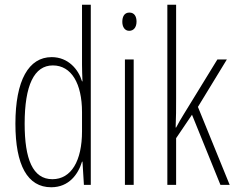

<svg xmlns="http://www.w3.org/2000/svg" viewBox="-20 -780 995 810"><path d="M196 10C271 10 310 -45 326 -98H328L334 0H363V-760H326V-506C326 -484 327 -463 328 -437H326C311 -487 268 -539 198 -539C101 -539 45 -441 45 -258C45 -83 96 10 196 10ZM201 -24C118 -24 84 -109 84 -258C84 -420 124 -504 203 -504C281 -504 326 -428 326 -307V-226C326 -102 281 -24 201 -24Z M526 -727C504 -727 496 -709 496 -688C496 -667 506 -650 525 -650C544 -650 556 -665 556 -689C556 -709 548 -727 526 -727ZM544 -529H507V0H544Z M723 -365V-760H686V0H723V-197L790 -296L910 0H949L815 -329L937 -529H897L754 -296C742 -277 735 -264 723 -242H721C723 -285 723 -321 723 -365Z"/></svg>

Font: Noto Sans Sinhala UI ExtraCondensed ExtraLight
Style: Regular
Weight: 200
Width: 2
Designer: Jelle Bosma - Monotype Design Team
Foundry: Monotype Imaging Inc.
Version: Version 2.006